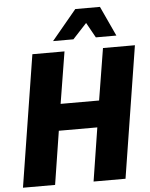

<svg xmlns="http://www.w3.org/2000/svg" viewBox="-61 -975 802 1024"><g transform="rotate(-5 340.5 -462.5)"><path d="M20 0 132 -705H304L259 -428H465L510 -705H681L569 0H398L443 -286H237L192 0ZM248 -765 381 -925H513L587 -765H477L432 -846L357 -765Z"/></g></svg>

Font: Nunito Sans 10pt Condensed Black
Style: Italic
Weight: 900
Width: 3
Italic angle: -9°
Designer: Vernon Adams
Foundry: Vernon Adams
Version: Version 3.101;gftools[0.9.27]